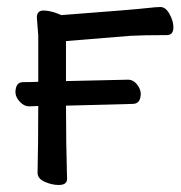

<svg xmlns="http://www.w3.org/2000/svg" viewBox="-20 -511 516 547"><path d="M147 16Q128 16 107.5 7Q87 -2 87 -19Q89 -108 89 -209L63 -208Q49 -208 37 -220.5Q25 -233 24 -247Q24 -277 45.5 -277Q67 -277 89 -278V-410L85 -461Q85 -481 104 -481Q118 -481 137 -475L155 -468Q367 -484 399 -488Q425 -491 437 -491Q452 -491 463 -471Q474 -451 474 -433Q474 -411 455 -411Q390 -411 352 -409L168 -394V-280L345 -284Q359 -284 369.5 -271.5Q380 -259 381 -245Q381 -215 358 -215L168 -210Q168 -109 171 -1Q171 16 147 16Z"/></svg>

Font: LXGW WenKai TC
Style: Bold
Weight: 700
Designer: LXGW / Fontworks Inc.
Foundry: LXGW / Fontworks Inc.
Version: Version 1.330;April 28, 2024